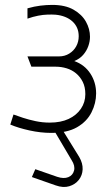

<svg xmlns="http://www.w3.org/2000/svg" viewBox="-20 -531 441 783"><path d="M200 -9V0L272 122Q287 145 282 164.5Q277 184 258.5 191.5Q240 199 213 190L124 159L110 191L207 225Q238 236 262.5 228.5Q287 221 301.5 202.5Q316 184 317 159.5Q318 135 303 109L235 -1V-7ZM92 -455Q115 -463 135.5 -467Q156 -471 174.5 -471.5Q193 -472 207 -471Q228 -469 245.5 -462Q263 -455 275.5 -443.5Q288 -432 294.5 -417Q301 -402 301 -383Q301 -361 291 -342.5Q281 -324 262.5 -312.5Q244 -301 221 -301H92L108 -259H208Q230 -259 251.5 -252.5Q273 -246 290 -232Q307 -218 317.5 -197Q328 -176 328 -147Q328 -114 310 -87.5Q292 -61 260 -46Q228 -31 183 -31Q153 -31 125 -37Q97 -43 74 -50.5Q51 -58 35 -64L22 -23Q55 -9 100.5 1Q146 11 189 11Q254 11 294 -12Q334 -35 353 -72.5Q372 -110 372 -150Q372 -195 348.5 -231Q325 -267 283 -282Q305 -291 319 -307Q333 -323 340 -342.5Q347 -362 347 -381Q347 -413 330.5 -442.5Q314 -472 280 -491.5Q246 -511 193 -511Q170 -511 145 -508Q120 -505 92 -497Z"/></svg>

Font: Advent Pro Light
Style: Regular
Weight: 300
Version: Version 3.000